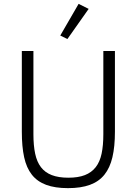

<svg xmlns="http://www.w3.org/2000/svg" viewBox="-20 -962 708 994"><path d="M153 -698V-267Q153 -209 162 -166.5Q171 -124 192 -96.5Q213 -69 248 -55.5Q283 -42 334 -42Q385 -42 419.5 -55.5Q454 -69 475.5 -96.5Q497 -124 506 -166.5Q515 -209 515 -267V-698H575V-280Q575 -203 562 -148Q549 -93 520.5 -57.5Q492 -22 445.5 -5Q399 12 332 12Q265 12 219 -5Q173 -22 145 -57.5Q117 -93 105 -148Q93 -203 93 -280V-698ZM329 -760 292 -778 387 -942 439 -916Z"/></svg>

Font: IBM Plex Sans Devanagari Light
Style: Regular
Weight: 300
Designer: Mike Abbink, Paul van der Laan, Pieter van Rosmalen, Erin McLaughlin
Foundry: Bold Monday
Version: Version 1.1